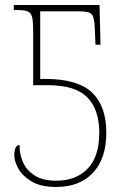

<svg xmlns="http://www.w3.org/2000/svg" viewBox="-20 -734 502 764"><path d="M203 10Q143 10 106.5 -11.5Q70 -33 53.5 -62.5Q37 -92 37 -116Q37 -157 58 -157Q57 -122 71 -89.5Q85 -57 117.5 -36Q150 -15 204 -15Q282 -15 328.5 -62.5Q375 -110 375 -206Q375 -298 327.5 -346.5Q280 -395 170 -395H112V-610Q112 -647 108 -665Q104 -683 90.5 -688.5Q77 -694 48 -694H35V-714H376L380 -556H360L357 -623Q356 -663 346 -676Q336 -689 297 -689H140V-420H164Q291 -419 347 -365Q403 -311 403 -206Q403 -103 350 -46.5Q297 10 203 10Z"/></svg>

Font: Noto Serif Condensed Thin
Style: Regular
Weight: 100
Width: 3
Designer: Monotype Design Team
Foundry: Monotype Imaging Inc.
Version: Version 2.013; ttfautohint (v1.8.4.7-5d5b)